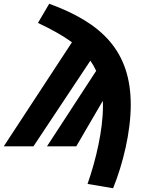

<svg xmlns="http://www.w3.org/2000/svg" viewBox="-72 -779 755 1022"><path d="M190 -759 130 -657C202 -623 262 -590 311 -554L-52 0H106L409 -456C421 -439 431 -421 440 -402L178 0H334L475 -242C476 -233 476 -223 476 -213C476 -88 439 72 394 200L530 223C583 92 624 -77 624 -221C624 -505 473 -656 190 -759Z"/></svg>

Font: Fira Sans ExtraBold
Style: Italic
Weight: 800
Italic angle: -8°
Designer: bBox Type GmbH & Carrois Corporate GbR & Edenspiekermann AG
Foundry: bBox Type GmbH & Carrois Corporate GbR & Edenspiekermann AG
Version: Version 4.301;PS 004.301;hotconv 1.0.88;makeotf.lib2.5.64775